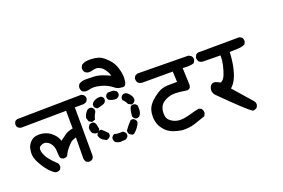

<svg xmlns="http://www.w3.org/2000/svg" viewBox="-106 -1143 2210 1499"><g transform="rotate(-20 999.0 -393.0)"><path d="M266.1 -143.1Q263.2 -143.1 258.3 -143.6L240.2 -153.3L239.3 -155.3Q231.4 -168.9 231.4 -200Q231.4 -231 224.1 -252Q214.4 -279.8 192.4 -295.9Q180.7 -304.2 167.5 -307.1Q164.1 -308.1 159.7 -308.1Q146 -308.1 129.2 -299.1Q112.3 -290 112.3 -270.5Q112.3 -244.6 130.9 -210.9Q132.8 -207 135.3 -203.1Q153.8 -172.9 205.1 -124.5Q214.4 -113.3 214.4 -97.7Q214.4 -94.2 213.9 -89.8L205.6 -72.3L204.1 -70.8Q191.9 -62 176.3 -62Q171.9 -62 165.5 -63Q139.6 -76.7 112.5 -107.9Q85.4 -139.2 60.5 -185.5Q37.6 -228.5 37.6 -263.7Q37.6 -272.9 39.3 -285.2Q41 -297.4 42.5 -304.2Q44.9 -317.9 49.8 -327.1Q58.1 -344.7 75.7 -361.3Q94.2 -378.4 120.6 -382.8Q146.5 -386.7 170.2 -382.6Q193.8 -378.4 213.4 -369.1Q235.4 -358.9 256.3 -337.9Q272.9 -321.3 281.2 -304.7Q288.1 -292 292.5 -278.8Q325.7 -303.7 344.2 -316.9Q364.7 -331.5 407.2 -339.4L406.2 -486.3L32.7 -482.4Q18.1 -483.9 7.3 -493.7Q-2.4 -503.9 -2.4 -519.5Q-2.4 -526.4 -1.5 -528.3L6.8 -546.9L25.4 -555.7L559.6 -563.5L578.1 -553.2Q589.4 -541 589.4 -524.9Q589.4 -522 588.9 -517.1L579.6 -500Q572.3 -494.1 567.4 -492.2Q558.6 -488.8 551.8 -488.3H479.5L480.5 -91.8Q480.5 -87.4 479.7 -83.5Q479 -79.6 478 -75.7Q475.1 -67.9 469.2 -61Q458 -51.3 442.4 -51.3Q439 -51.3 434.6 -51.8L416.5 -60.1L415.5 -62Q405.3 -77.6 405.3 -95.7L407.2 -265.1Q374 -254.9 361.8 -244.1Q346.7 -231 325.2 -205.1Q304.7 -179.7 294.4 -154.8L293.5 -153.3Q282.2 -143.1 266.1 -143.1Z M672.4 -155.3Q672.4 -161.6 673.3 -164.1Q674.3 -166.5 675.8 -168.9Q682.1 -180.7 694.3 -186L696.8 -187L699.2 -186Q717.3 -181.2 746.6 -181.2Q754.9 -181.2 766.1 -181.6Q774.9 -177.7 778.8 -173.3Q785.6 -166.5 790 -157.2V-139.6Q786.6 -132.8 784.2 -129.9Q781.7 -127 780.3 -126Q774.9 -120.6 766.6 -116.2L721.7 -113.3Q700.7 -115.2 682.1 -127L681.2 -128.4Q672.4 -140.6 672.4 -155.3ZM799.3 -170.4Q799.3 -173.8 800.3 -179.7Q826.2 -216.8 856 -247.1H875Q890.6 -239.3 897.5 -225.1L898.4 -223.6V-206.1Q879.4 -165 845.7 -137.7L844.2 -136.2L831.1 -133.3L807.1 -146.5L806.2 -147.9Q799.3 -157.7 799.3 -170.4ZM605.5 -254.4Q608.9 -254.4 614.7 -253.4Q639.2 -231.9 661.1 -208V-188.5Q657.2 -180.2 653.3 -176.8Q646.5 -169.9 638.2 -166.5L626 -163.6L597.2 -179.2Q574.7 -196.8 571.3 -220.7L570.8 -223.1L582.5 -246.1L584 -247.6Q593.3 -254.4 605.5 -254.4ZM527.3 -297.9V-299.8L540 -321.8L541.5 -323.2Q551.8 -329.6 564.5 -329.6Q570.8 -329.6 573.2 -328.6Q588.9 -322.3 593.3 -302.2Q596.7 -286.6 601.1 -265.6L600.1 -263.7Q593.8 -249 578.6 -241.7L577.1 -241.2L564 -240.2L540.5 -252L539.1 -253.9Q527.3 -272.9 527.3 -297.9ZM915 -354Q921.4 -354 924.3 -352.5Q932.1 -349.6 937.5 -344.2Q942.9 -338.9 946.3 -330.6V-293.5Q943.8 -268.1 928.2 -250Q918.5 -242.7 906.2 -242.7Q899.9 -242.7 897.5 -243.7Q882.8 -250 876.5 -265.6L876 -267.1Q877 -316.4 891.6 -344.2L892.1 -345.7L893.6 -347.2Q902.8 -354 915 -354ZM589.4 -443.8Q595.2 -443.8 598.1 -442.4Q604.5 -439.9 609.9 -434.6Q615.2 -429.2 619.1 -419.4V-401.9L617.7 -399.9Q602.1 -376.5 595.7 -348.6L594.7 -344.7L567.4 -335L543.5 -349.1L534.2 -378.4V-380.4Q539.6 -410.2 563 -434.6Q574.2 -443.8 589.4 -443.8ZM847.7 -414.6V-433.6Q855.5 -450.2 870.1 -456.5L871.6 -457H890.6Q904.3 -449.2 913.6 -439.9Q927.2 -426.3 935.5 -406.2L937.5 -384.8Q930.7 -367.2 916 -360.8L903.3 -357.9L878.9 -371.6L877.4 -374Q868.7 -395 850.1 -412.1ZM619.1 -443.8V-461.9Q623.5 -470.7 630.1 -477.3Q636.7 -483.9 647.5 -488.8Q666 -498 694.3 -498H695.8Q704.6 -494.6 710 -489.3Q715.3 -483.9 718.8 -475.1V-458.5Q714.8 -448.7 709.5 -443.4Q704.1 -437.5 696.8 -435.1Q671.9 -426.3 644 -420.4Q636.7 -423.3 634.3 -425.3Q624 -432.1 619.6 -442.4ZM802.7 -439.5Q771.5 -439.5 747.1 -454.1L745.6 -455.1Q737.8 -464.8 737.8 -477.5Q737.8 -483.9 738.8 -486.3Q745.1 -502 759.8 -508.3L761.2 -508.8H804.7L828.6 -495.1L829.6 -494.1Q836.4 -484.9 836.4 -472.7Q836.4 -466.3 835.7 -464.6Q835 -462.9 834.5 -461.7Q834 -460.4 833.5 -459.5Q833 -458.5 832.3 -457.5Q831.5 -456.5 831.1 -455.6Q830.6 -454.6 829.6 -453.6Q823.7 -445.8 814 -441.9L803.7 -439.5ZM762.7 -712.4Q751 -717.3 740 -717.3Q729 -717.3 718.8 -714.8Q697.3 -708.5 679.2 -708.5Q674.8 -708.5 668.9 -709L648.4 -718.3L647.5 -719.7Q635.3 -733.4 635.3 -752.9Q635.3 -756.3 635.7 -761.2L646.5 -780.8L647.9 -781.7Q668 -795.9 694.8 -797.9Q706.1 -798.8 718.5 -798.8Q731 -798.8 742.2 -797.6Q753.4 -796.4 761.7 -794.9Q790.5 -790 807.1 -780.8Q827.6 -769 856 -740.7Q892.1 -704.6 906.2 -657.7Q919.9 -613.3 919.9 -579.6Q919.9 -577.1 919.9 -575.2Q918.5 -527.8 905.3 -514.6Q898.4 -507.8 886.7 -507.8Q880.9 -507.8 874.5 -509.8Q844.2 -510.3 818.4 -531.7Q782.7 -561 731.4 -575.2Q697.8 -585 669.9 -585Q654.8 -585 642.1 -582Q622.1 -576.7 606.9 -576.7Q598.1 -576.7 595.2 -577.6L576.2 -586.4L574.7 -588.4Q564.9 -601.6 564.9 -619.6Q564.9 -623 565.4 -627.9L574.7 -647.9L576.7 -648.9Q599.1 -664.1 634.3 -664.6Q639.6 -664.6 645.5 -664.6Q673.3 -664.6 703.6 -662.6Q740.7 -660.2 776.9 -646.5Q804.2 -636.2 831.5 -623Q826.7 -640.6 820.3 -653.3Q811 -671.4 796.9 -688Q783.2 -703.6 762.7 -712.4Z M1035.6 -271.5Q1045.4 -299.8 1073.7 -328.6Q1100.1 -354.5 1135.7 -377Q1173.3 -400.4 1221.2 -401.4Q1261.7 -402.3 1297.4 -402.3L1293.5 -489.3H1036.6Q1020 -491.7 1008.3 -501.5Q997.1 -514.6 997.1 -533.7Q997.1 -535.6 997.1 -539.1L1007.8 -559.6L1028.3 -569.3L1450.2 -564.5L1469.7 -554.2L1470.2 -553.2Q1481.9 -542 1481.9 -524.4Q1481.9 -521 1481.4 -516.1L1470.2 -495.6L1467.8 -494.6Q1448.7 -486.8 1412.6 -486.8Q1395.5 -486.8 1375.5 -488.3L1380.9 -347.7Q1380.4 -330.6 1371.6 -321.8Q1362.8 -313 1348.1 -313Q1340.3 -313 1330.6 -315.4Q1287.6 -323.2 1253.9 -323.2Q1241.7 -323.2 1230.5 -322.3Q1190.4 -318.4 1154.3 -293.9Q1114.3 -266.6 1114.3 -205.1Q1114.3 -166.5 1134.8 -148.4Q1160.2 -125.5 1189 -118.7Q1206.5 -114.3 1221.9 -114.3Q1237.3 -114.3 1250.5 -116.2Q1283.2 -121.1 1315.9 -131.3Q1348.6 -141.6 1384.8 -147.9L1405.8 -138.2L1406.7 -136.2Q1416.5 -123 1416.5 -106.4Q1416.5 -103 1416 -98.6L1406.2 -77.6Q1357.9 -60.1 1313 -45.9Q1272.5 -33.2 1226.1 -33.2Q1216.8 -33.2 1212.9 -33.2Q1171.9 -38.1 1134.8 -51.8Q1097.2 -65.4 1071.5 -94.2Q1045.9 -123 1036.1 -152.1Q1026.4 -181.2 1026.4 -212.4Q1026.4 -243.7 1035.6 -271.5Z M1525.4 -247.6Q1525.4 -250.5 1525.9 -253.9Q1528.8 -276.9 1541.5 -289.6Q1551.8 -299.8 1565.4 -299.8Q1570.3 -299.8 1575.7 -298.8Q1593.3 -294.4 1607.9 -284.2Q1611.3 -281.7 1615.2 -281.7Q1624 -281.7 1635.3 -293Q1647.9 -305.7 1656.7 -328.6Q1668.5 -357.9 1678.2 -400.4Q1687 -435.5 1687 -473.1Q1687 -477.1 1686.5 -480.5L1538.1 -482.4Q1522.9 -484.9 1510.7 -494.6Q1501 -508.8 1501 -525.9Q1501 -527.8 1501 -531.2L1510.3 -550.8L1511.2 -551.8Q1522.5 -562 1539.1 -562Q1542 -562 1545.4 -561.5L1872.1 -563.5L1890.6 -554.2Q1897.5 -546.4 1899.9 -537.6Q1901.9 -531.2 1901.9 -526.1Q1901.9 -521 1901.4 -516.1L1891.6 -497.1L1889.2 -495.6Q1864.3 -484.4 1834 -483.4L1763.7 -481Q1761.7 -421.4 1749.5 -361.3Q1726.6 -251.5 1675.3 -210L1810.5 -55.7Q1821.8 -43 1821.8 -25.9Q1821.8 -22.9 1821.3 -18.1L1812 0.5L1810.1 1.5Q1797.9 10.3 1781.7 12.7Q1776.4 11.2 1772.5 8.8Q1733.4 -16.1 1541 -207.5Q1525.4 -227.1 1525.4 -247.6Z"/></g></svg>

Font: Bakudai
Style: Bold
Weight: 700
Version: Version 1.48